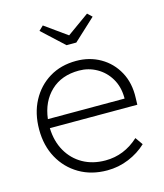

<svg xmlns="http://www.w3.org/2000/svg" viewBox="-112 -820 782 914"><g transform="rotate(-15 279.5 -363.0)"><path d="M304 10Q226 10 166.5 -25Q107 -60 73.5 -121Q40 -182 40 -261Q40 -341 72.5 -402Q105 -463 162 -497.5Q219 -532 294 -532Q360 -532 413 -501.5Q466 -471 496 -416Q526 -361 523 -288L522 -255H91Q93 -190 121 -141Q149 -92 197 -65Q245 -38 308 -38Q400 -38 472 -104L498 -67Q461 -32 410.5 -11Q360 10 304 10ZM295 -484Q209 -484 156 -433.5Q103 -383 93 -299H471V-307Q470 -359 446 -399Q422 -439 382 -461.5Q342 -484 295 -484ZM270 -616 163 -715 185 -736 294 -658 403 -736 425 -715 318 -616Z"/></g></svg>

Font: Readex Pro ExtraLight
Style: Regular
Weight: 200
Designer: Bonnie Shaver-Troup, Thomas Jockin
Foundry: Lexend
Version: Version 1.203; ttfautohint (v1.8.3)